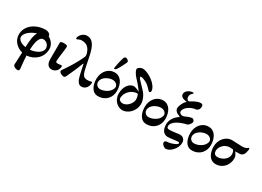

<svg xmlns="http://www.w3.org/2000/svg" viewBox="-24 -1720 4028 2957"><g transform="rotate(30 1989.5 -242.0)"><path d="M276 285C306 285 307 266 307 244C307 225 291 121 288 21C423 12 544 -86 544 -242C544 -309 497 -376 436 -405C443 -438 398 -470 348 -470C173 -470 23 -360 23 -204C23 -83 116 -8 207 15C205 99 196 206 196 230C196 261 238 285 276 285ZM209 -83C137 -93 69 -131 69 -186C69 -245 149 -323 259 -355C224 -300 213 -201 209 -83ZM287 -82C292 -192 312 -326 389 -326C453 -326 493 -270 493 -223C493 -143 386 -90 287 -82Z M725 15C804 15 842 -51 842 -98C842 -112 836 -118 827 -118C817 -118 793 -111 771 -111C749 -111 730 -114 730 -135C730 -198 758 -353 758 -400C758 -421 747 -432 699 -432C654 -432 633 -427 633 -406L632 -111C632 -27 672 15 725 15Z M944 17C958 17 969 10 983 -21C1013 -81 1080 -236 1103 -302C1104 -306 1106 -307 1108 -307C1111 -307 1113 -305 1114 -299C1133 -217 1148 -127 1170 -64C1189 -14 1219 14 1255 14C1346 14 1371 -69 1371 -118C1371 -128 1366 -131 1359 -131C1350 -131 1326 -120 1287 -120C1230 -120 1206 -145 1189 -198C1174 -246 1164 -305 1134 -449C1098 -629 1045 -710 946 -710C872 -710 818 -637 818 -596C818 -585 822 -582 829 -582C834 -582 843 -586 854 -591C869 -599 888 -606 909 -606C992 -606 1048 -573 1079 -462C1084 -444 1082 -425 1078 -414C1020 -279 936 -154 882 -75C874 -64 862 -52 862 -36C862 -6 919 17 944 17Z M1567 -476C1579 -476 1592 -491 1600 -502C1627 -542 1685 -657 1686 -669C1688 -687 1659 -715 1634 -716C1623 -717 1608 -709 1601 -694C1584 -654 1555 -512 1555 -491C1555 -481 1556 -476 1567 -476ZM1552 14C1689 14 1768 -87 1768 -201C1768 -331 1707 -433 1598 -433C1473 -433 1399 -324 1399 -206C1399 -103 1440 14 1552 14ZM1526 -96C1477 -96 1445 -135 1445 -176C1445 -262 1551 -319 1627 -319C1678 -317 1712 -289 1720 -250C1720 -159 1607 -96 1526 -96Z M1984 14C2076 14 2188 -78 2189 -213C2190 -279 2154 -359 2102 -412L1988 -533C1980 -543 1968 -562 1968 -570C1968 -576 1977 -577 1980 -577C2008 -577 2028 -570 2069 -549C2146 -512 2187 -438 2204 -438C2217 -438 2229 -451 2229 -465C2229 -571 2048 -700 1941 -700C1901 -700 1859 -666 1859 -647C1859 -608 1903 -552 1916 -537C1957 -494 2027 -414 2058 -366C2061 -363 2060 -361 2057 -361C2055 -361 2053 -362 2050 -364C2040 -374 1978 -398 1958 -397C1885 -395 1810 -315 1810 -184C1810 -53 1911 14 1984 14ZM1939 -80C1893 -80 1865 -107 1865 -136C1865 -230 1954 -327 2059 -327C2076 -327 2088 -270 2088 -235C2088 -165 2012 -80 1939 -80Z M2413 14C2550 14 2629 -87 2629 -201C2629 -331 2568 -433 2459 -433C2334 -433 2260 -324 2260 -206C2260 -103 2301 14 2413 14ZM2387 -96C2338 -96 2306 -135 2306 -176C2306 -262 2412 -319 2488 -319C2539 -317 2573 -289 2581 -250C2581 -159 2468 -96 2387 -96Z M2863 194C2937 194 3038 89 3038 -12C3038 -69 3001 -106 2948 -106C2930 -106 2898 -101 2869 -97C2840 -93 2794 -88 2761 -88C2739 -88 2718 -99 2718 -125C2718 -214 2850 -271 2957 -295C2988 -301 3023 -349 3023 -379C3023 -398 3000 -422 2979 -421C2960 -420 2936 -413 2911 -403C2885 -394 2856 -375 2833 -375C2800 -375 2773 -395 2773 -419C2773 -478 2846 -541 2935 -561C3009 -563 3021 -613 3021 -648C3021 -676 3005 -688 2978 -688C2940 -688 2876 -661 2822 -626C2814 -621 2809 -617 2803 -617C2782 -617 2760 -642 2761 -676C2761 -697 2769 -724 2792 -741C2802 -749 2807 -756 2807 -760C2807 -769 2804 -769 2797 -769C2724 -769 2665 -716 2668 -668C2668 -631 2702 -603 2771 -597C2781 -596 2782 -592 2775 -587C2736 -557 2703 -474 2703 -443C2703 -387 2746 -365 2793 -347C2809 -341 2801 -335 2793 -330C2740 -295 2679 -227 2679 -139C2679 -18 2741 20 2795 20C2817 20 2848 17 2879 13C2913 9 2957 2 2973 2C2987 2 2998 11 2998 20C2998 44 2892 90 2818 90C2801 90 2785 107 2785 126C2785 156 2831 194 2863 194Z M3222 14C3359 14 3438 -87 3438 -201C3438 -331 3377 -433 3268 -433C3143 -433 3069 -324 3069 -206C3069 -103 3110 14 3222 14ZM3196 -96C3147 -96 3115 -135 3115 -176C3115 -262 3221 -319 3297 -319C3348 -317 3382 -289 3390 -250C3390 -159 3277 -96 3196 -96Z M3645 14C3774 14 3853 -94 3853 -206C3853 -250 3832 -276 3810 -308C3826 -309 3867 -309 3883 -309C3936 -309 3964 -348 3971 -400C3980 -435 3985 -451 3969 -460C3962 -461 3958 -455 3948 -448C3923 -428 3888 -426 3858 -426C3814 -426 3718 -433 3686 -433C3567 -433 3484 -326 3484 -206C3484 -104 3526 14 3645 14ZM3617 -94C3565 -94 3545 -126 3545 -167C3545 -237 3613 -320 3708 -320C3725 -320 3746 -318 3764 -316C3784 -300 3789 -267 3789 -238C3789 -154 3693 -94 3617 -94Z"/></g></svg>

Font: EB Garamond
Style: Bold
Weight: 700
Designer: Georg Duffner and Octavio Pardo
Foundry: Georg Duffner
Version: Version 1.000;PS 001.000;hotconv 1.0.88;makeotf.lib2.5.64775